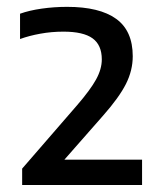

<svg xmlns="http://www.w3.org/2000/svg" viewBox="-20 -834 462 546"><path d="M43 -308V-354.5L199 -534.5Q237 -578.5 253.2 -608Q269.5 -637.5 269.5 -665Q269.5 -706 243.2 -725Q217 -744 160.5 -744Q126.5 -744 94.8 -738.2Q63 -732.5 37 -723V-795Q63.5 -804.5 98.8 -809.5Q134 -814.5 171 -814.5Q263 -814.5 310.2 -780.5Q357.5 -746.5 357.5 -674Q357.5 -633.5 338 -595Q318.5 -556.5 273 -505L142.5 -356.5L142 -380H384V-308Z"/></svg>

Font: Encode Sans SC SemiExpanded Medium
Style: Regular
Weight: 500
Width: 6
Designer: Multiple Designers
Foundry: Impallari Type
Version: Version 3.002